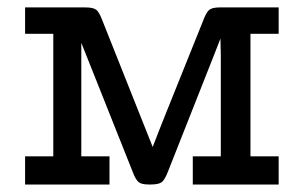

<svg xmlns="http://www.w3.org/2000/svg" viewBox="-20 -492 812 512"><path d="M46.9 0V-75.2H122.1V-401.9H46.9V-472.2H208Q229 -472.2 237.1 -465.6Q245.1 -459 253.9 -435.1L387.2 -100.1Q399.4 -132.3 424.8 -195.8L521 -435.1Q529.8 -459 537.8 -465.6Q545.9 -472.2 565.9 -472.2H723.1V-401.9H647.9V-75.2H723.1V0H494.1V-75.2H568.8V-344.2L567.9 -389.2Q565.9 -383.3 549.8 -342.8L428.2 -35.2Q419.4 -12.2 411.1 -6.1Q402.8 0 381.8 0H377Q356.9 0 349.4 -6.6Q341.8 -13.2 335 -30.8L196.8 -377.9V-75.2H272V0Z"/></svg>

Font: CMU Concrete
Style: Bold
Weight: 700
Version: Version 0.7.0